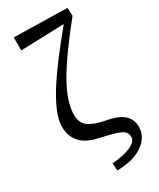

<svg xmlns="http://www.w3.org/2000/svg" viewBox="-251 -887 973 1175"><g transform="rotate(-30 235.0 -300.0)"><path d="M208 211C287 210 350 193 395 159C436 128 456 90 456 45C456 -19 416 -61 335 -81L264 -97C221 -108 191 -123 173 -142C156 -160 148 -184 148 -215C148 -276 172 -349 221 -435C268 -516 342 -620 444 -746L441 -803L66 -811V-719L372 -729C269 -604 193 -504 144 -427C80 -327 48 -248 48 -191C48 -102 96 -45 192 -21L292 3C328 12 353 23 367 34C379 44 385 58 385 76C385 97 370 114 340 129C308 144 263 154 204 159Z"/></g></svg>

Font: AllPunType SemiBold
Style: Regular
Weight: 600
Version: 1.0